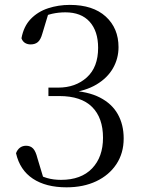

<svg xmlns="http://www.w3.org/2000/svg" viewBox="-20 -763 597 797"><path d="M256.1 14.6Q170.6 14.6 116.4 -21.3Q62.2 -57.3 46.5 -127Q52.2 -142.3 63.1 -150.2Q73.9 -158 88.2 -158Q106.4 -158 117.3 -146.6Q128.3 -135.2 135.3 -106.6L163.6 -12.8L124.5 -45.7Q149.6 -31.6 175.3 -24Q201.1 -16.4 233.4 -16.4Q316.7 -16.4 362.1 -63.8Q407.6 -111.1 407.6 -191.2Q407.6 -273.8 362.2 -319.1Q316.7 -364.3 226.3 -364.3H181V-399.3H221.3Q293.6 -399.3 340.4 -441.7Q387.3 -484.1 387.3 -564.4Q387.3 -633.7 352.1 -672.8Q316.9 -711.8 251.3 -711.8Q223.4 -711.8 196.7 -705.9Q170 -700 139.7 -684.3L182.9 -713.3L155.8 -623.7Q148.8 -598.3 137.3 -588.5Q125.8 -578.6 106.9 -578.6Q94.2 -578.6 84 -584.7Q73.9 -590.8 69.1 -604.1Q78.2 -653.8 107.7 -684.3Q137.2 -714.8 179.7 -728.7Q222.3 -742.7 269.8 -742.7Q365.9 -742.7 419 -694.3Q472 -645.8 472 -567.3Q472 -520 449 -479.8Q426 -439.5 380.6 -412.3Q335.3 -385.1 266.4 -376.9V-387.4Q344.5 -383.9 394.4 -358.3Q444.4 -332.7 468.9 -289.2Q493.4 -245.6 493.4 -188.2Q493.4 -127.2 463.1 -81.5Q432.8 -35.8 379.5 -10.6Q326.3 14.6 256.1 14.6Z"/></svg>

Font: Source Han Serif JP VF
Style: Regular
Weight: 250
Designer: Ryoko NISHIZUKA 西塚涼子 (kana & ideographs); Frank Grießhammer (Latin, Greek & Cyrillic); Wenlong ZHANG 张文龙 (bopomofo); San
Foundry: Adobe
Version: Version 2.001;hotconv 1.1.0;makeotfexe 2.6.0